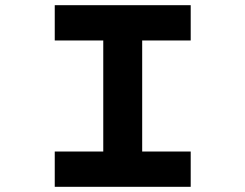

<svg xmlns="http://www.w3.org/2000/svg" viewBox="-20 -720 946 740"><path d="M191 0V-136H378V-564H191V-700H715V-564H528V-136H715V0Z"/></svg>

Font: Lexend Zetta SemiBold
Style: Regular
Weight: 600
Designer: Bonnie Shaver-Troup, Thomas Jockin
Foundry: Lexend
Version: Version 1.007